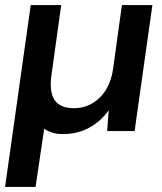

<svg xmlns="http://www.w3.org/2000/svg" viewBox="-32 -516 639 756"><path d="M-12 220 89 -496H209L171 -223Q161 -156 182.5 -123Q204 -90 259 -90Q317 -90 359.5 -130.5Q402 -171 413 -243L448 -496H568L498 0H390L396 -82Q365 -38 319 -13Q273 12 216 12Q193 12 175 6.5Q157 1 142 -9L108 220Z"/></svg>

Font: Host Grotesk Light SemiBold
Style: Italic
Weight: 600
Italic angle: -8°
Version: Version 1.003